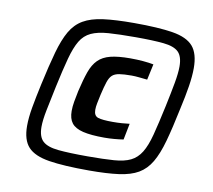

<svg xmlns="http://www.w3.org/2000/svg" viewBox="-78 -785 981 883"><g transform="rotate(10 412.5 -344.0)"><path d="M392 8Q274 8 205 -3Q136 -14 106 -46.5Q76 -79 76 -145Q76 -183 84.5 -231.5Q93 -280 107 -344Q127 -436 144.5 -498.5Q162 -561 184.5 -600Q207 -639 243 -660Q279 -681 335.5 -688.5Q392 -696 478 -696Q593 -696 660 -685Q727 -674 756 -640.5Q785 -607 785 -539Q785 -502 777.5 -454Q770 -406 756 -344Q737 -252 719.5 -189Q702 -126 679 -87Q656 -48 621 -27.5Q586 -7 530.5 0.5Q475 8 392 8ZM374 -55Q449 -55 497 -58.5Q545 -62 574.5 -76.5Q604 -91 623 -122Q642 -153 656 -206.5Q670 -260 688 -344Q702 -410 710.5 -457Q719 -504 719 -535Q719 -582 698 -602.5Q677 -623 628 -628Q579 -633 497 -633Q420 -633 370.5 -629.5Q321 -626 290 -611.5Q259 -597 240.5 -566Q222 -535 207.5 -481.5Q193 -428 175 -344Q161 -278 151.5 -230.5Q142 -183 142 -152Q142 -106 164 -85.5Q186 -65 237 -60Q288 -55 374 -55ZM435 -153Q372 -153 335 -162Q298 -171 282 -191.5Q266 -212 266 -248Q266 -268 270 -291.5Q274 -315 280 -343Q293 -399 306 -435.5Q319 -472 340.5 -493.5Q362 -515 397.5 -524Q433 -533 490 -533Q522 -533 550.5 -530.5Q579 -528 599 -524L583 -450Q564 -452 544.5 -454Q525 -456 510 -456Q473 -456 452 -452.5Q431 -449 419.5 -438.5Q408 -428 400.5 -405.5Q393 -383 384 -344Q379 -321 375.5 -303.5Q372 -286 372 -272Q372 -244 392 -237.5Q412 -231 461 -231Q484 -231 504 -232.5Q524 -234 539 -236L524 -160Q505 -157 481.5 -155Q458 -153 435 -153Z"/></g></svg>

Font: Saira Expanded
Style: Bold Italic
Weight: 700
Width: 7
Italic angle: -12°
Designer: Hector Gatti with collaboration of the Omnibus-Type team
Foundry: Omnibus-Type
Version: Version 1.101